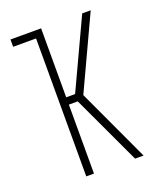

<svg xmlns="http://www.w3.org/2000/svg" viewBox="-136 -824 772 913"><g transform="rotate(-20 250.0 -367.5)"><path d="M142 0V-698H26V-735H181V-386H226L389 -735H432L261 -368L432 0H389L226 -349H181V0Z"/></g></svg>

Font: Iosevka SS18 Extralight
Style: Regular
Weight: 200
Monospace: yes
Designer: Belleve Invis
Foundry: Belleve Invis
Version: Version 25.1.1; ttfautohint (v1.8.4)